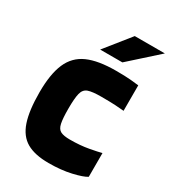

<svg xmlns="http://www.w3.org/2000/svg" viewBox="-172 -770 772 868"><g transform="rotate(30 214.5 -336.0)"><path d="M410 -27Q390 -14 338 -2Q286 10 221 10Q149 10 106.5 -14.5Q64 -39 45 -95.5Q26 -152 26 -247Q26 -342 50.5 -398.5Q75 -455 130 -479.5Q185 -504 278 -504Q327 -504 353.5 -501.5Q380 -499 397 -497V-364Q377 -366 351.5 -367.5Q326 -369 278 -369Q232 -369 210.5 -361.5Q189 -354 182.5 -328Q176 -302 176 -247Q176 -197 181.5 -171.5Q187 -146 203.5 -138Q220 -130 252 -130Q305 -130 348.5 -138Q392 -146 410 -151ZM429 -682 283 -551H167L272 -682Z"/></g></svg>

Font: Blinker
Style: Regular
Weight: 400
Designer: Juergen Huber
Foundry: supertype
Version: 1.017